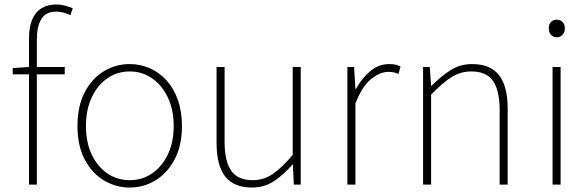

<svg xmlns="http://www.w3.org/2000/svg" viewBox="-20 -827 2635 860"><path d="M110 0V-655Q110 -707 124.5 -740.5Q139 -774 166.5 -790.5Q194 -807 232 -807Q249 -807 268 -802.5Q287 -798 306 -790L295 -759Q263 -775 231 -775Q186 -775 165.5 -742Q145 -709 145 -650V0ZM37 -494V-522L110 -527H270V-494Z M561 13Q498 13 444.5 -19.5Q391 -52 359 -113.5Q327 -175 327 -262Q327 -351 359 -413Q391 -475 444.5 -507.5Q498 -540 561 -540Q608 -540 650.5 -521.5Q693 -503 725.5 -467.5Q758 -432 776.5 -380Q795 -328 795 -262Q795 -175 762.5 -113.5Q730 -52 677 -19.5Q624 13 561 13ZM561 -20Q617 -20 661.5 -50.5Q706 -81 732 -135.5Q758 -190 758 -262Q758 -335 732 -390Q706 -445 661.5 -476Q617 -507 561 -507Q505 -507 460.5 -476Q416 -445 390.5 -390Q365 -335 365 -262Q365 -190 390.5 -135.5Q416 -81 460.5 -50.5Q505 -20 561 -20Z M1109 13Q1028 13 989 -36Q950 -85 950 -188V-527H986V-192Q986 -105 1015.5 -62.5Q1045 -20 1112 -20Q1161 -20 1201.5 -47.5Q1242 -75 1291 -133V-527H1327V0H1296L1292 -90H1290Q1250 -44 1207 -15.5Q1164 13 1109 13Z M1536 0V-527H1566L1572 -428H1574Q1600 -476 1638 -508Q1676 -540 1723 -540Q1737 -540 1749 -538Q1761 -536 1774 -529L1765 -496Q1752 -501 1743 -503Q1734 -505 1718 -505Q1683 -505 1643 -473.5Q1603 -442 1572 -364V0Z M1875 0V-527H1905L1911 -443H1913Q1954 -484 1997 -512Q2040 -540 2095 -540Q2176 -540 2215 -490.5Q2254 -441 2254 -339V0H2218V-334Q2218 -421 2188.5 -464Q2159 -507 2091 -507Q2042 -507 2001.5 -481Q1961 -455 1911 -403V0Z M2455 0V-527H2491V0ZM2474 -660Q2458 -660 2448 -671Q2438 -682 2438 -701Q2438 -718 2448 -728.5Q2458 -739 2474 -739Q2489 -739 2499.5 -728.5Q2510 -718 2510 -701Q2510 -682 2499.5 -671Q2489 -660 2474 -660Z"/></svg>

Font: Noto Sans SC Thin
Style: Regular
Weight: 100
Designer: Ryoko NISHIZUKA 西塚涼子 (kana, bopomofo & ideographs); Paul D. Hunt (Latin, Greek & Cyrillic); Sandoll Communications 산돌커뮤니
Foundry: Adobe
Version: Version 2.004-H2;hotconv 1.0.118;makeotfexe 2.5.65603